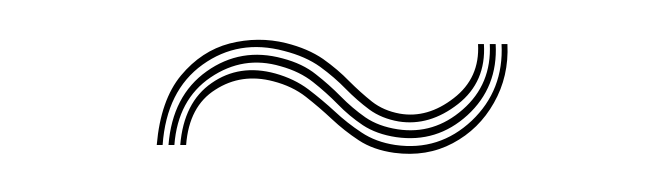

<svg xmlns="http://www.w3.org/2000/svg" viewBox="-20 -443 339 98"><path d="M60 -369Q62 -392 72.4 -404.5Q82.8 -417 97.2 -420.8Q111.8 -424.5 126 -421Q137.2 -418.2 144.9 -412.9Q152.5 -407.5 158.2 -401.6Q164 -395.8 169.9 -391.1Q175.8 -386.5 184 -385Q198.2 -382.5 211.6 -392.9Q225 -403.2 224 -420.5H227Q228.2 -401.2 213.8 -389.9Q199.2 -378.5 183.5 -381Q174.8 -382.5 168.5 -387.1Q162.2 -391.8 156.5 -397.6Q150.8 -403.5 143.4 -408.9Q136 -414.2 125 -417Q101.8 -423.2 83.4 -410Q65 -396.8 63 -369ZM66 -369Q68 -394.2 85.5 -406.6Q103 -419 124.2 -413.2Q134.5 -410.5 141.2 -405.1Q148 -399.8 153.9 -393.8Q159.8 -387.8 166.5 -383.1Q173.2 -378.5 183 -377Q201.5 -374.2 216.2 -387.1Q231 -400 230 -420.5H233Q234.2 -398.5 218.6 -384.2Q203 -370 182.2 -373Q172.2 -374.5 165.2 -379.1Q158.2 -383.8 152.4 -389.8Q146.5 -395.8 139.8 -401.1Q133 -406.5 123.2 -409.2Q104.2 -414.8 87.5 -403.5Q70.8 -392.2 69 -369ZM72 -369Q73.8 -390.8 88 -400.6Q102.2 -410.5 120.5 -405.5Q130.2 -402.8 137.4 -397.4Q144.5 -392 150.9 -386.1Q157.2 -380.2 164.5 -375.4Q171.8 -370.5 181.8 -369Q204.2 -365.8 220.8 -381.4Q237.2 -397 236 -420.5H239Q239.8 -404 232.1 -390.5Q224.5 -377 211.1 -369.9Q197.8 -362.8 181.2 -365Q170.5 -366.5 163.1 -371.4Q155.8 -376.2 149.4 -382.2Q143 -388.2 136.1 -393.6Q129.2 -399 119.5 -401.5Q103.2 -405.8 89.9 -397.2Q76.5 -388.8 75 -369Z"/></svg>

Font: Big Shoulders Inline Display Thin Thin
Style: Regular
Weight: 250
Version: Version 2.002